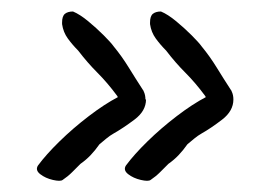

<svg xmlns="http://www.w3.org/2000/svg" viewBox="-20 -408 453 334"><path d="M89 -95Q85 -92 72 -95Q59 -98 50 -105Q41 -112 46 -120Q60 -139 83.5 -162Q107 -185 134.5 -206Q162 -227 185 -239L184 -241Q167 -264 149.5 -281.5Q132 -299 116 -320Q106 -330 98 -341Q90 -352 88 -366V-369Q88 -380 93 -384Q98 -388 107 -388Q119 -383 133.5 -371Q148 -359 160.5 -346.5Q173 -334 178 -327Q192 -310 204 -290.5Q216 -271 229 -251Q230 -250 230 -249Q233 -243 233 -235H234Q234 -215 214 -200Q194 -185 178 -176Q171 -172 165 -167Q159 -162 153 -157Q146 -147 138 -138.5Q130 -130 120 -123Q113 -116 105.5 -108.5Q98 -101 89 -95ZM242 -95Q238 -92 225 -95Q212 -98 203 -105Q194 -112 199 -120Q213 -139 236.5 -162Q260 -185 287.5 -206Q315 -227 338 -239L337 -241Q320 -264 302.5 -281.5Q285 -299 269 -320Q259 -330 251 -341Q243 -352 241 -366V-369Q241 -380 246 -384Q251 -388 260 -388Q272 -383 286.5 -371Q301 -359 313.5 -346.5Q326 -334 331 -327Q345 -310 357 -290.5Q369 -271 382 -251Q383 -250 383 -249Q386 -243 386 -235Q386 -215 366.5 -200Q347 -185 331 -176Q324 -172 318 -167Q312 -162 306 -157Q299 -147 291 -138.5Q283 -130 273 -123Q266 -116 258.5 -108.5Q251 -101 242 -95Z"/></svg>

Font: Are You Serious
Style: Regular
Weight: 400
Designer: Robert E. Leuschke
Foundry: Robert E. Leuschke
Version: Version 1.100